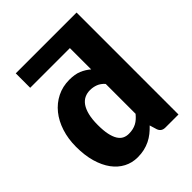

<svg xmlns="http://www.w3.org/2000/svg" viewBox="-212 -869 997 997"><g transform="rotate(-45 287.0 -370.0)"><path d="M367 -379.5Q349.5 -399 329 -406.8Q308.5 -414.5 286 -414.5Q264.5 -414.5 246.5 -406Q228.5 -397.5 215.2 -378.8Q202 -360 194.5 -330Q187 -300 187 -257.5Q187 -216.5 193 -188.5Q199 -160.5 209.8 -143.2Q220.5 -126 235.5 -118.5Q250.5 -111 269 -111Q286 -111 299.8 -114.2Q313.5 -117.5 325 -123.5Q336.5 -129.5 346.8 -138.8Q357 -148 367 -160ZM522 0H426Q397 0 388 -26L376 -65.5Q360.5 -49 343.5 -35.5Q326.5 -22 306.8 -12.2Q287 -2.5 264.2 2.8Q241.5 8 215 8Q174.5 8 140 -10Q105.5 -28 80.5 -62Q55.5 -96 41.2 -145.2Q27 -194.5 27 -257.5Q27 -315.5 43 -365.2Q59 -415 88.2 -451.2Q117.5 -487.5 158.5 -508Q199.5 -528.5 249 -528.5Q289.5 -528.5 317 -517Q344.5 -505.5 367 -486V-642.5H75.5V-748.5H522Z"/></g></svg>

Font: Lato 2
Style: Regular
Weight: 900
Designer: Lukasz Dziedzic with Adam Twardoch and Botio Nikoltchev
Foundry: tyPoland Lukasz Dziedzic
Version: Version 2.015; 2015-08-06; http://www.latofonts.com/